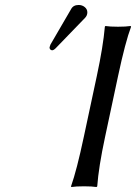

<svg xmlns="http://www.w3.org/2000/svg" viewBox="-20 -753 550 776"><path d="M297.9 -732.9Q312 -732.9 322.5 -724.4Q333 -715.8 333 -703.1Q333 -689.9 323.2 -680.2L205.1 -558.1Q196.8 -549.8 190.9 -549.8Q186 -549.8 183.1 -553.2Q180.2 -556.6 180.2 -561Q180.2 -562.5 181.9 -567.1Q183.6 -571.8 184.1 -573.2L267.1 -715.8Q275.9 -732.9 297.9 -732.9ZM457 -645Q489.3 -645 507.8 -647.9L509.8 -645Q486.8 -584.5 457 -444.8L404.8 -200.2Q378.4 -76.7 373 0L370.1 2.9Q351.6 0 319.8 0Q286.1 0 268.1 2.9L267.1 0Q290 -64.5 318.8 -200.2L371.1 -444.8Q397 -565.9 403.8 -645L405.8 -647.9Q424.3 -645 457 -645Z"/></svg>

Font: Linear Smooth
Style: Italic
Weight: 400
Designer: Philipp H. Poll, Flanker
Foundry: Philipp H. Poll, reworked by Flanker
Version: Version 1.061 | FøM Fix